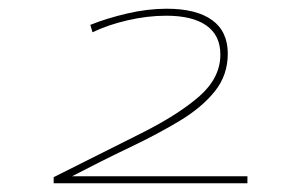

<svg xmlns="http://www.w3.org/2000/svg" viewBox="-20 -790 659 440"><path d="M103 -370V-384Q219 -442 304.5 -485Q390 -528 437.5 -570Q485 -612 485 -665Q485 -709 453 -731.5Q421 -754 361 -754Q318 -754 272.5 -743.5Q227 -733 192 -716L187 -733Q224 -748 271 -759Q318 -770 362 -770Q430 -770 466 -744Q502 -718 502 -667Q502 -618 472.5 -581Q443 -544 392.5 -513.5Q342 -483 278 -452.5Q214 -422 145 -386H547V-370Z"/></svg>

Font: Georama ExtraExtended Thin
Style: Italic
Weight: 100
Width: 8
Italic angle: -9°
Designer: Jean-Baptiste Levee
Foundry: Production Type
Version: Version 1.000